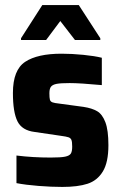

<svg xmlns="http://www.w3.org/2000/svg" viewBox="-20 -730 479 758"><path d="M45 -7V-116Q109 -108 180 -108Q220 -108 237 -111.5Q254 -115 259.5 -123.5Q265 -132 265 -151Q265 -170 262 -177.5Q259 -185 250.5 -188Q242 -191 219 -194L117 -209Q67 -215 49 -251Q31 -287 31 -363Q31 -454 79.5 -486Q128 -518 223 -518Q264 -518 309 -513.5Q354 -509 382 -502V-394Q296 -402 255 -402Q220 -402 204 -399Q188 -396 181.5 -388Q175 -380 175 -362Q175 -344 177 -336.5Q179 -329 187 -326Q195 -323 214 -321L310 -308Q343 -303 363.5 -291Q384 -279 396 -247.5Q408 -216 408 -157Q408 -89 386 -53Q364 -17 325.5 -4.5Q287 8 226 8Q183 8 132 4Q81 0 45 -7ZM63 -572V-579L147 -710H291L376 -579V-572H276L218 -647L162 -572Z"/></svg>

Font: Saira Semi Condensed
Style: Bold
Weight: 700
Width: 4
Designer: Hector Gatti with collaboration of the Omnibus-Type team
Foundry: Omnibus-Type
Version: Version 1.001; ttfautohint (v1.8)